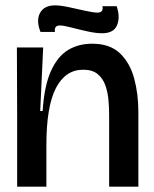

<svg xmlns="http://www.w3.org/2000/svg" viewBox="-20 -696 574 716"><path d="M44 0V-259L43 -519H141L130 -282H139Q145 -375 169.5 -430Q194 -485 233 -509Q272 -533 324 -533Q390 -533 427.5 -497Q465 -461 480.5 -403Q496 -345 496 -279V0H387V-266Q387 -293 384.5 -322.5Q382 -352 373 -377.5Q364 -403 344.5 -419.5Q325 -436 290 -436Q224 -436 188.5 -367.5Q153 -299 153 -155V0ZM361 -572Q338 -572 306 -579Q274 -586 245.5 -593.5Q217 -601 203 -601Q191 -601 187 -594Q183 -587 185 -577H131Q114 -620 129.5 -648Q145 -676 185 -676Q206 -676 238 -669Q270 -662 299.5 -655.5Q329 -649 343 -649Q367 -649 362 -673H415Q429 -632 416.5 -602Q404 -572 361 -572Z"/></svg>

Font: Bricolage Grotesque 48pt Medium
Style: Regular
Weight: 500
Designer: Mathieu Triay
Foundry: Atelier Triay
Version: Version 1.000; ttfautohint (v1.8.4.7-5d5b);gftools[0.9.32]